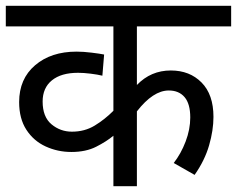

<svg xmlns="http://www.w3.org/2000/svg" viewBox="-20 -642 817 662"><path d="M777 -551H452V-349Q500 -399 569 -399Q634 -399 675 -357.5Q716 -316 716 -239Q716 -193 701 -141Q686 -89 651 -39L579 -80Q604 -112 620 -154Q636 -196 636 -237Q636 -284 616.5 -307Q597 -330 562 -330Q508 -330 452 -258V0H371V-174Q347 -154 311.5 -136Q276 -118 226 -118Q179 -118 137.5 -137Q96 -156 71 -194.5Q46 -233 46 -290Q46 -370 101 -417Q156 -464 244 -464Q267 -464 295.5 -460.5Q324 -457 339 -454L333 -381Q317 -385 292.5 -388Q268 -391 249 -391Q191 -391 159 -365Q127 -339 127 -292Q127 -239 157.5 -213.5Q188 -188 228 -188Q272 -188 306.5 -209Q341 -230 371 -260V-551H0V-622H777Z"/></svg>

Font: Noto Sans
Style: Italic
Weight: 400
Italic angle: -12°
Designer: Monotype Design Team
Foundry: Monotype Imaging Inc.
Version: Version 2.013; ttfautohint (v1.8.4.7-5d5b)